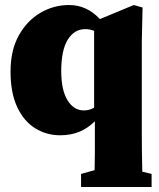

<svg xmlns="http://www.w3.org/2000/svg" viewBox="-20 -523 634 765"><path d="M224 -240Q224 -164 249 -123.5Q274 -83 314 -83Q336 -83 355 -94V-400Q338 -407 320 -407Q276 -407 250 -365Q224 -323 224 -240ZM220 16Q165 16 120 -12Q75 -40 48.5 -96.5Q22 -153 22 -238Q22 -323 55 -382Q88 -441 141 -472Q194 -503 255 -503Q326 -503 378 -447L513 -503L548 -493L545 -358V12Q545 49 545.5 86Q546 123 547 161L584 170V222H303V170L357 155Q358 120 358 84Q358 48 358 12V-40Q329 -11 295 2.5Q261 16 220 16Z"/></svg>

Font: Source Serif 4 Black
Style: Regular
Weight: 900
Designer: Frank Grießhammer
Foundry: Adobe
Version: Version 4.005;hotconv 1.1.0;makeotfexe 2.6.0